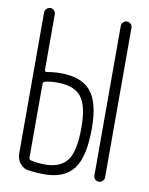

<svg xmlns="http://www.w3.org/2000/svg" viewBox="-84 -791 667 862"><g transform="rotate(10 250.0 -360.0)"><path d="M400.4 -24.4V-706.1Q400.4 -715.8 407.7 -723.1Q415 -730.5 424.8 -730.5Q434.6 -730.5 441.9 -723.1Q449.2 -715.8 449.2 -706.1V-24.4Q449.2 -14.6 441.9 -7.3Q434.6 0 424.8 0Q415 0 407.7 -6.8Q400.4 -13.7 400.4 -24.4ZM99.6 -388.7V-51.8Q99.6 -43 109.4 -41Q138.7 -34.2 173.8 -34.2Q242.2 -34.2 273.9 -75.2Q305.7 -116.2 305.7 -225.6Q305.7 -325.2 273.4 -365.7Q241.2 -406.2 164.1 -406.2Q132.8 -406.2 109.4 -400.4Q99.6 -397.5 99.6 -388.7ZM106.4 4.9Q82 2 66.4 -17.6Q50.8 -37.1 50.8 -61.5V-705.1Q50.8 -715.8 58.6 -723.1Q66.4 -730.5 76.2 -730.5Q85.9 -730.5 92.8 -723.1Q99.6 -715.8 99.6 -705.1V-451.2Q99.6 -448.2 103 -445.8Q106.4 -443.4 109.4 -444.3Q138.7 -450.2 172.9 -450.2Q266.6 -450.2 309.6 -399.4Q352.5 -348.6 352.5 -230.5Q352.5 -99.6 310.5 -44.9Q268.6 9.8 176.8 9.8Q144.5 9.8 106.4 4.9Z"/></g></svg>

Font: Rounded-X Mgen+ 1mn light
Style: Regular
Weight: 200
Designer: [Source Han Sans]
Ryoko NISHIZUKA  (kana & ideographs); Paul D. Hunt (Latin, Greek & Cyrillic); Wenlong ZHANG  (bopomofo
Version: Version 1.059.20150602